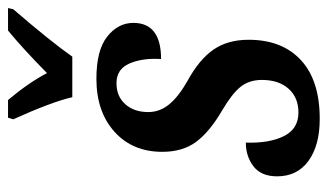

<svg xmlns="http://www.w3.org/2000/svg" viewBox="-189 -617 816 478"><g transform="rotate(-90 219.0 -378.0)"><path d="M19 -96Q19 -136 44 -155Q69 -174 103 -174Q101 -116 119 -79.5Q137 -43 178 -43Q215 -43 237 -67.5Q259 -92 259 -134Q259 -166 241.5 -187.5Q224 -209 183 -233Q130 -264 105 -297.5Q80 -331 80 -382Q80 -456 130 -501Q180 -546 262 -546Q333 -546 367 -519Q401 -492 401 -454Q401 -385 311 -385Q314 -431 300 -463.5Q286 -496 251 -496Q218 -496 198.5 -474Q179 -452 179 -417Q179 -388 198.5 -364.5Q218 -341 257 -319Q310 -290 334.5 -254.5Q359 -219 359 -167Q359 -84 308.5 -37Q258 10 162 10Q96 10 57.5 -18Q19 -46 19 -96ZM161 -753 165 -766H209Q252 -715 276 -669Q339 -731 382 -766H438L435 -753Q354 -659 317 -606H216Q204 -658 161 -753Z"/></g></svg>

Font: Noto Serif CondSemiBold
Style: Italic
Weight: 600
Width: 3
Italic angle: -12°
Designer: Monotype Design Team
Foundry: Monotype Imaging Inc.
Version: Version 1.001